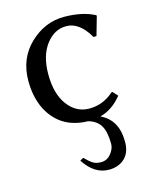

<svg xmlns="http://www.w3.org/2000/svg" viewBox="-104 -508 636 805"><g transform="rotate(-15 214.5 -105.0)"><path d="M162.1 161.1 176.8 152.8Q196.8 172.9 210.4 181.4Q224.1 189.9 245.1 189.9Q271 189.9 288.1 168.9Q305.2 147.9 305.2 127Q305.2 74.2 289.1 47.1Q272.9 20 236.3 9.8Q200.7 9.3 169.4 -1Q138.2 -11.2 114.3 -31Q90.3 -50.8 73.2 -78.4Q56.2 -106 47.1 -141.4Q38.1 -176.8 38.1 -217.8Q38.1 -314.9 103 -377Q168 -439 251 -439Q330.1 -439 383.8 -411.1L386.2 -408.2L362.8 -326.2L350.1 -325.2Q307.1 -399.4 250 -398.9Q198.2 -398.9 162.1 -351.1Q126 -303.2 126 -223.1Q126 -138.2 162.6 -89.1Q199.2 -40 255.9 -40Q315.9 -40 362.8 -82H367.2L386.2 -61Q345.7 -10.3 291.5 3.9Q364.3 38.1 363.8 133.8Q363.8 179.7 337.4 204.3Q311 229 269 229Q206.1 229 162.1 161.1Z"/></g></svg>

Font: Biolilbert
Style: Regular
Weight: 400
Designer: Philipp H. Poll
Foundry: Philipp H. Poll
Version: Version 1.1.0